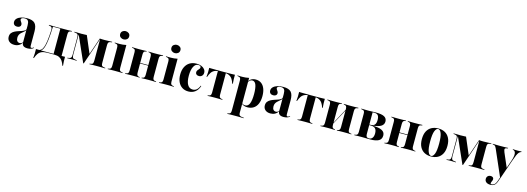

<svg xmlns="http://www.w3.org/2000/svg" viewBox="6 -1674 7994 2913"><g transform="rotate(15 4003.0 -217.0)"><path d="M269.4 -208.9V-326.6Q269.4 -375.8 254 -396.8Q238.7 -417.7 203.2 -417.7Q176.6 -417.7 160.1 -409.3Q143.5 -400.8 143.5 -387.1Q143.5 -376.6 151.6 -364.5Q159.7 -352.4 167.7 -339.5Q175.8 -326.6 175.8 -310.5Q175.8 -290.3 159.7 -278.2Q143.5 -266.1 117.7 -266.1Q89.5 -266.1 73 -281.9Q56.5 -297.6 56.5 -324.2Q56.5 -355.6 79 -379Q101.6 -402.4 142.3 -415.7Q183.1 -429 236.3 -429Q322.6 -429 358.5 -390.7Q394.4 -352.4 394.4 -262.1V-208.9ZM148.4 11.3Q96.8 11.3 66.5 -15.3Q36.3 -41.9 36.3 -86.3Q36.3 -121.8 53.2 -144Q70.2 -166.1 96.8 -180.2Q123.4 -194.4 153.2 -204Q183.1 -213.7 209.7 -223Q236.3 -232.3 253.2 -244.4Q270.2 -256.5 270.2 -276.6L271 -260.5Q268.5 -245.2 256.9 -233.5Q245.2 -221.8 230.6 -210.5Q216.1 -199.2 201.2 -185.1Q186.3 -171 176.6 -152Q166.9 -133.1 166.9 -104.8Q166.9 -72.6 181.5 -54.4Q196 -36.3 221.8 -36.3Q237.1 -36.3 250 -44Q262.9 -51.6 271.8 -66.9V-56.5Q250.8 -23.4 220.2 -6Q189.5 11.3 148.4 11.3ZM394.4 -45.2Q394.4 -26.6 398.4 -19Q402.4 -11.3 412.9 -11.3Q421.8 -11.3 430.2 -15.7Q438.7 -20.2 447.6 -27.4L451.6 -20.2Q433.9 -4.8 410.1 3.2Q386.3 11.3 355.6 11.3Q312.1 11.3 290.7 -6Q269.4 -23.4 269.4 -58.9V-208.9H394.4Z M663.7 -2.4Q608.9 -2.4 575.8 13.3Q542.7 29 523 58.1Q503.2 87.1 489.5 128.2H479.8Q483.9 91.9 485.1 56.5Q486.3 21 484.7 -12.9Q506.5 -12.1 529.4 -11.7Q552.4 -11.3 573.4 -11.3H663.7H790.3V-2.4ZM513.7 1.6 516.1 -8.9Q542.7 -8.9 562.9 -24.2Q583.1 -39.5 597.2 -77Q611.3 -114.5 620.6 -181Q629.8 -247.6 634.7 -350.8Q635.5 -380.6 625.8 -392.7Q616.1 -404.8 591.1 -407.3L580.6 -408.9V-417.7Q618.5 -416.1 644.8 -415.7Q671 -415.3 697.6 -415.3H703.2H825Q851.6 -415.3 877.8 -415.7Q904 -416.1 941.1 -417.7V-408.9L930.6 -407.3Q905.6 -404.8 896.4 -392.7Q887.1 -380.6 887.1 -350.8V-208.9H762.1V-408.9L765.3 -406.5H642.7L646 -408.1Q641.9 -284.7 632.7 -204.8Q623.4 -125 608.1 -79.8Q592.7 -34.7 569.4 -16.5Q546 1.6 513.7 1.6ZM762.1 -2.4V-208.9H887.1V-2.4ZM762.1 -2.4 762.9 -10.5 864.5 -11.3H775.8H852.4Q874.2 -11.3 897.2 -11.7Q920.2 -12.1 941.1 -12.9Q940.3 21 941.5 56.5Q942.7 91.9 946.8 128.2H937.1Q923.4 87.1 904.4 58.1Q885.5 29 854.8 13.3Q824.2 -2.4 775.8 -2.4Z M1053.2 -78.2Q1053.2 -41.1 1062.9 -27.8Q1072.6 -14.5 1105.6 -11.3L1125.8 -8.9L1126.6 0Q1115.3 -0.8 1094.8 -1.6Q1074.2 -2.4 1049.2 -2.4Q1034.7 -2.4 1021.8 -2Q1008.9 -1.6 998.4 -1.2Q987.9 -0.8 979.8 0V-8.9L996 -10.5Q1016.1 -12.9 1026.2 -19Q1036.3 -25 1040.3 -38.7Q1044.4 -52.4 1044.4 -78.2V-338.7Q1044.4 -364.5 1040.7 -378.2Q1037.1 -391.9 1026.6 -398Q1016.1 -404 996 -406.5L980.6 -408.1V-416.9Q993.5 -416.9 1011.7 -416.5Q1029.8 -416.1 1053.2 -415.7Q1076.6 -415.3 1102.4 -414.5L1095.2 -415.3Q1117.7 -415.3 1137.9 -416.1Q1158.1 -416.9 1175 -417.7L1291.9 -143.5L1277.4 -120.2L1379 -416.9Q1391.9 -416.1 1410.5 -415.3Q1429 -414.5 1449.2 -414.5H1452.4Q1479 -415.3 1501.6 -415.7Q1524.2 -416.1 1542.7 -416.9Q1561.3 -417.7 1573.4 -417.7V-408.9L1558.9 -407.3Q1538.7 -404.8 1528.2 -398.8Q1517.7 -392.7 1514.1 -379Q1510.5 -365.3 1510.5 -339.5V-78.2Q1510.5 -52.4 1514.1 -38.7Q1517.7 -25 1528.2 -19.4Q1538.7 -13.7 1558.9 -10.5L1574.2 -8.9V0Q1562.1 -0.8 1543.5 -1.2Q1525 -1.6 1502 -2Q1479 -2.4 1452.4 -2.4H1448.4H1444.4Q1419.4 -2.4 1397.2 -2Q1375 -1.6 1357.3 -1.2Q1339.5 -0.8 1327.4 0V-8.9L1340.3 -10.5Q1369.4 -13.7 1377.4 -26.6Q1385.5 -39.5 1385.5 -78.2V-401.6H1382.3L1241.1 10.5H1233.1L1056.5 -387.9H1053.2Z M1668.5 -208.9V-350Q1668.5 -380.6 1659.3 -392.3Q1650 -404 1623.4 -407.3L1614.5 -408.9V-417.7Q1636.3 -416.1 1652.8 -415.7Q1669.4 -415.3 1685.5 -415.3Q1714.5 -415.3 1741.1 -418.1Q1767.7 -421 1793.5 -426.6V-417.7V-208.9ZM1730.6 -2.4Q1704.8 -2.4 1678.2 -2Q1651.6 -1.6 1614.5 0V-8.9L1625 -9.7Q1650 -12.9 1659.3 -25Q1668.5 -37.1 1668.5 -66.9V-208.9H1793.5V-66.9Q1793.5 -37.1 1802.8 -25Q1812.1 -12.9 1836.3 -9.7L1847.6 -8.9V0Q1809.7 -1.6 1783.5 -2Q1757.3 -2.4 1730.6 -2.4ZM1730.6 -497.6Q1703.2 -497.6 1681.5 -514.5Q1659.7 -531.5 1659.7 -562.9Q1659.7 -593.5 1681.5 -610.5Q1703.2 -627.4 1729.8 -627.4Q1758.1 -627.4 1779.8 -610.5Q1801.6 -593.5 1801.6 -562.9Q1801.6 -531.5 1779.8 -514.5Q1758.1 -497.6 1730.6 -497.6Z M2256.5 -2.4Q2232.3 -2.4 2207.3 -2Q2182.3 -1.6 2146 0V-8.9L2153.2 -9.7Q2176.6 -12.1 2185.5 -24.6Q2194.4 -37.1 2194.4 -66.9V-208.9H2319.4V-66.9Q2319.4 -37.1 2328.6 -25Q2337.9 -12.9 2362.1 -9.7L2373.4 -8.9V0Q2335.5 -1.6 2309.3 -2Q2283.1 -2.4 2256.5 -2.4ZM2004 -2.4Q1978.2 -2.4 1951.6 -2Q1925 -1.6 1887.1 0V-8.9L1898.4 -9.7Q1923.4 -12.9 1932.7 -25Q1941.9 -37.1 1941.9 -66.9V-350.8Q1941.9 -380.6 1932.7 -392.7Q1923.4 -404.8 1898.4 -407.3L1887.1 -408.9V-417.7Q1925 -416.1 1951.6 -415.7Q1978.2 -415.3 2004 -415.3Q2029 -415.3 2054 -415.7Q2079 -416.1 2115.3 -417.7V-408.9L2107.3 -408.1Q2084.7 -405.6 2075.8 -393.1Q2066.9 -380.6 2066.9 -350.8V-66.9Q2066.9 -37.1 2075.8 -24.6Q2084.7 -12.1 2107.3 -9.7L2115.3 -8.9V0Q2079 -1.6 2054 -2Q2029 -2.4 2004 -2.4ZM2194.4 -208.9V-350.8Q2194.4 -380.6 2185.1 -393.1Q2175.8 -405.6 2153.2 -408.1L2145.2 -408.9V-417.7Q2181.5 -416.1 2206.9 -415.7Q2232.3 -415.3 2256.5 -415.3Q2283.1 -415.3 2309.3 -415.7Q2335.5 -416.1 2373.4 -417.7V-408.9L2362.1 -407.3Q2337.9 -404.8 2328.6 -392.7Q2319.4 -380.6 2319.4 -350.8V-208.9ZM2017.7 -209.7V-218.5H2244.4V-209.7Z M2473.4 -208.9V-350Q2473.4 -380.6 2464.1 -392.3Q2454.8 -404 2428.2 -407.3L2419.4 -408.9V-417.7Q2441.1 -416.1 2457.7 -415.7Q2474.2 -415.3 2490.3 -415.3Q2519.4 -415.3 2546 -418.1Q2572.6 -421 2598.4 -426.6V-417.7V-208.9ZM2535.5 -2.4Q2509.7 -2.4 2483.1 -2Q2456.5 -1.6 2419.4 0V-8.9L2429.8 -9.7Q2454.8 -12.9 2464.1 -25Q2473.4 -37.1 2473.4 -66.9V-208.9H2598.4V-66.9Q2598.4 -37.1 2607.7 -25Q2616.9 -12.9 2641.1 -9.7L2652.4 -8.9V0Q2614.5 -1.6 2588.3 -2Q2562.1 -2.4 2535.5 -2.4ZM2535.5 -497.6Q2508.1 -497.6 2486.3 -514.5Q2464.5 -531.5 2464.5 -562.9Q2464.5 -593.5 2486.3 -610.5Q2508.1 -627.4 2534.7 -627.4Q2562.9 -627.4 2584.7 -610.5Q2606.5 -593.5 2606.5 -562.9Q2606.5 -531.5 2584.7 -514.5Q2562.9 -497.6 2535.5 -497.6Z M2882.3 11.3Q2825.8 11.3 2784.7 -15.3Q2743.5 -41.9 2721 -90.3Q2698.4 -138.7 2698.4 -205.6Q2698.4 -275 2722.6 -325Q2746.8 -375 2791.1 -402Q2835.5 -429 2896.8 -429Q2940.3 -429 2973.4 -415.7Q3006.5 -402.4 3025 -378.6Q3043.5 -354.8 3043.5 -324.2Q3043.5 -294.4 3025 -275.4Q3006.5 -256.5 2976.6 -256.5Q2952.4 -256.5 2937.9 -269Q2923.4 -281.5 2923.4 -300.8Q2923.4 -321.8 2934.7 -335.5Q2946 -349.2 2957.3 -361.7Q2968.5 -374.2 2968.5 -388.7Q2968.5 -401.6 2957.3 -409.3Q2946 -416.9 2927.4 -416.9Q2881.5 -416.9 2855.2 -364.5Q2829 -312.1 2829 -222.6Q2829 -130.6 2857.3 -82.3Q2885.5 -33.9 2938.7 -33.9Q2975 -33.9 3001.2 -56Q3027.4 -78.2 3043.5 -122.6L3052.4 -118.5Q3031.5 -54.8 2987.9 -21.8Q2944.4 11.3 2882.3 11.3Z M3299.2 -2.4Q3273.4 -2.4 3247.2 -2Q3221 -1.6 3183.1 0V-8.9L3193.5 -9.7Q3218.5 -12.9 3227.8 -25Q3237.1 -37.1 3237.1 -66.9V-208.9H3362.1V-66.9Q3362.1 -37.1 3371.4 -25Q3380.6 -12.9 3405.6 -9.7L3416.1 -8.9V0Q3378.2 -1.6 3352 -2Q3325.8 -2.4 3299.2 -2.4ZM3272.6 -406.5Q3219.4 -406.5 3186.7 -391.1Q3154 -375.8 3135.1 -346.4Q3116.1 -316.9 3101.6 -275.8H3092.7Q3096.8 -312.1 3098 -347.6Q3099.2 -383.1 3097.6 -416.9Q3119.4 -416.1 3141.9 -415.7Q3164.5 -415.3 3186.3 -415.3L3272.6 -414.5H3326.6H3412.9Q3434.7 -414.5 3457.3 -415.3Q3479.8 -416.1 3501.6 -416.9Q3500 -383.1 3501.6 -347.6Q3503.2 -312.1 3506.5 -275.8H3496.8Q3483.9 -316.9 3464.5 -346Q3445.2 -375 3412.5 -390.7Q3379.8 -406.5 3326.6 -406.5ZM3237.1 -208.9V-409.7H3362.1V-208.9Z M3658.9 183.9Q3633.1 183.9 3606.5 184.3Q3579.8 184.7 3542.7 186.3V177.4L3553.2 176.6Q3578.2 173.4 3587.5 161.3Q3596.8 149.2 3596.8 119.4V-208.9H3721.8V119.4Q3721.8 138.7 3726.2 150.4Q3730.6 162.1 3742.7 167.7Q3754.8 173.4 3775 175.8L3799.2 177.4V186.3Q3769.4 184.7 3745.6 184.3Q3721.8 183.9 3701.2 183.9Q3680.6 183.9 3658.9 183.9ZM3827.4 -429Q3878.2 -429 3914.1 -403.2Q3950 -377.4 3969.4 -328.6Q3988.7 -279.8 3988.7 -211.3Q3988.7 -140.3 3967.7 -90.7Q3946.8 -41.1 3906.5 -14.9Q3866.1 11.3 3808.9 11.3Q3771.8 11.3 3746 -1.2Q3720.2 -13.7 3708.9 -30.6L3710.5 -37.9Q3718.5 -25.8 3734.3 -16.9Q3750 -8.1 3770.2 -8.1Q3815.3 -8.1 3836.7 -57.7Q3858.1 -107.3 3858.1 -208.9Q3858.1 -302.4 3839.5 -352Q3821 -401.6 3780.6 -401.6Q3758.9 -401.6 3741.5 -387.9Q3724.2 -374.2 3712.1 -343.5L3710.5 -350Q3723.4 -388.7 3753.2 -408.9Q3783.1 -429 3827.4 -429ZM3596.8 -208.9V-350Q3596.8 -380.6 3587.5 -392.3Q3578.2 -404 3551.6 -407.3L3542.7 -408.9V-417.7Q3564.5 -416.1 3581 -415.7Q3597.6 -415.3 3613.7 -415.3Q3642.7 -415.3 3669.4 -418.1Q3696 -421 3721.8 -426.6V-417.7V-208.9Z M4292.7 -208.9V-326.6Q4292.7 -375.8 4277.4 -396.8Q4262.1 -417.7 4226.6 -417.7Q4200 -417.7 4183.5 -409.3Q4166.9 -400.8 4166.9 -387.1Q4166.9 -376.6 4175 -364.5Q4183.1 -352.4 4191.1 -339.5Q4199.2 -326.6 4199.2 -310.5Q4199.2 -290.3 4183.1 -278.2Q4166.9 -266.1 4141.1 -266.1Q4112.9 -266.1 4096.4 -281.9Q4079.8 -297.6 4079.8 -324.2Q4079.8 -355.6 4102.4 -379Q4125 -402.4 4165.7 -415.7Q4206.5 -429 4259.7 -429Q4346 -429 4381.9 -390.7Q4417.7 -352.4 4417.7 -262.1V-208.9ZM4171.8 11.3Q4120.2 11.3 4089.9 -15.3Q4059.7 -41.9 4059.7 -86.3Q4059.7 -121.8 4076.6 -144Q4093.5 -166.1 4120.2 -180.2Q4146.8 -194.4 4176.6 -204Q4206.5 -213.7 4233.1 -223Q4259.7 -232.3 4276.6 -244.4Q4293.5 -256.5 4293.5 -276.6L4294.4 -260.5Q4291.9 -245.2 4280.2 -233.5Q4268.5 -221.8 4254 -210.5Q4239.5 -199.2 4224.6 -185.1Q4209.7 -171 4200 -152Q4190.3 -133.1 4190.3 -104.8Q4190.3 -72.6 4204.8 -54.4Q4219.4 -36.3 4245.2 -36.3Q4260.5 -36.3 4273.4 -44Q4286.3 -51.6 4295.2 -66.9V-56.5Q4274.2 -23.4 4243.5 -6Q4212.9 11.3 4171.8 11.3ZM4417.7 -45.2Q4417.7 -26.6 4421.8 -19Q4425.8 -11.3 4436.3 -11.3Q4445.2 -11.3 4453.6 -15.7Q4462.1 -20.2 4471 -27.4L4475 -20.2Q4457.3 -4.8 4433.5 3.2Q4409.7 11.3 4379 11.3Q4335.5 11.3 4314.1 -6Q4292.7 -23.4 4292.7 -58.9V-208.9H4417.7Z M4711.3 -2.4Q4685.5 -2.4 4659.3 -2Q4633.1 -1.6 4595.2 0V-8.9L4605.6 -9.7Q4630.6 -12.9 4639.9 -25Q4649.2 -37.1 4649.2 -66.9V-208.9H4774.2V-66.9Q4774.2 -37.1 4783.5 -25Q4792.7 -12.9 4817.7 -9.7L4828.2 -8.9V0Q4790.3 -1.6 4764.1 -2Q4737.9 -2.4 4711.3 -2.4ZM4684.7 -406.5Q4631.5 -406.5 4598.8 -391.1Q4566.1 -375.8 4547.2 -346.4Q4528.2 -316.9 4513.7 -275.8H4504.8Q4508.9 -312.1 4510.1 -347.6Q4511.3 -383.1 4509.7 -416.9Q4531.5 -416.1 4554 -415.7Q4576.6 -415.3 4598.4 -415.3L4684.7 -414.5H4738.7H4825Q4846.8 -414.5 4869.4 -415.3Q4891.9 -416.1 4913.7 -416.9Q4912.1 -383.1 4913.7 -347.6Q4915.3 -312.1 4918.5 -275.8H4908.9Q4896 -316.9 4876.6 -346Q4857.3 -375 4824.6 -390.7Q4791.9 -406.5 4738.7 -406.5ZM4649.2 -208.9V-409.7H4774.2V-208.9Z M5324.2 -2.4Q5300 -2.4 5275 -2Q5250 -1.6 5213.7 0V-8.9L5221 -9.7Q5244.4 -12.1 5253.2 -24.6Q5262.1 -37.1 5262.1 -66.9V-208.9H5387.1V-66.9Q5387.1 -37.1 5396.4 -25Q5405.6 -12.9 5429.8 -9.7L5441.1 -8.9V0Q5403.2 -1.6 5377 -2Q5350.8 -2.4 5324.2 -2.4ZM5071.8 -2.4Q5046 -2.4 5019.4 -2Q4992.7 -1.6 4954.8 0V-8.9L4966.1 -9.7Q4991.1 -12.9 5000.4 -25Q5009.7 -37.1 5009.7 -66.9V-350.8Q5009.7 -380.6 5000.4 -392.7Q4991.1 -404.8 4966.1 -407.3L4954.8 -408.9V-417.7Q4992.7 -416.1 5019.4 -415.7Q5046 -415.3 5071.8 -415.3Q5096.8 -415.3 5121.8 -415.7Q5146.8 -416.1 5183.1 -417.7V-408.9L5175 -408.1Q5152.4 -405.6 5143.5 -393.1Q5134.7 -380.6 5134.7 -350.8V-66.9Q5134.7 -37.1 5143.5 -24.6Q5152.4 -12.1 5175 -9.7L5183.1 -8.9V0Q5146.8 -1.6 5121.8 -2Q5096.8 -2.4 5071.8 -2.4ZM5262.1 -208.9V-350.8Q5262.1 -380.6 5252.8 -393.1Q5243.5 -405.6 5221 -408.1L5212.9 -408.9V-417.7Q5249.2 -416.1 5274.6 -415.7Q5300 -415.3 5324.2 -415.3Q5350.8 -415.3 5377 -415.7Q5403.2 -416.1 5441.1 -417.7V-408.9L5429.8 -407.3Q5405.6 -404.8 5396.4 -392.7Q5387.1 -380.6 5387.1 -350.8V-208.9ZM5101.6 -29 5100 -39.5 5289.5 -388.7 5291.1 -377.4Z M5604 -2.4Q5578.2 -2.4 5551.6 -2Q5525 -1.6 5487.9 0L5487.1 -8.9L5498.4 -9.7Q5523.4 -12.9 5532.7 -25Q5541.9 -37.1 5541.9 -66.9V-350Q5541.9 -380.6 5532.7 -392.7Q5523.4 -404.8 5498.4 -407.3L5487.1 -408.9V-417.7Q5525 -416.1 5551.6 -415.7Q5578.2 -415.3 5604 -415.3Q5632.3 -415.3 5659.3 -416.5Q5686.3 -417.7 5719.4 -417.7Q5808.1 -417.7 5849.6 -394.4Q5891.1 -371 5891.1 -321Q5891.1 -273.4 5848.4 -246.8Q5805.6 -220.2 5718.5 -212.9V-212.1Q5816.9 -210.5 5865.7 -185.9Q5914.5 -161.3 5914.5 -107.3Q5914.5 -51.6 5871 -25.8Q5827.4 0 5736.3 0Q5708.9 0 5671.8 -1.2Q5634.7 -2.4 5604 -2.4ZM5666.9 -72.6Q5666.9 -47.6 5671.8 -33.9Q5676.6 -20.2 5689.9 -14.9Q5703.2 -9.7 5727.4 -9.7H5708.9Q5746.8 -9.7 5766.5 -34.7Q5786.3 -59.7 5786.3 -107.3Q5786.3 -158.1 5763.7 -182.3Q5741.1 -206.5 5694.4 -206.5H5641.9V-215.3H5679Q5728.2 -215.3 5749.2 -238.3Q5770.2 -261.3 5770.2 -314.5Q5770.2 -362.1 5753.2 -384.7Q5736.3 -407.3 5696.8 -407.3H5663.7L5666.9 -409.7Z M6329 -2.4Q6304.8 -2.4 6279.8 -2Q6254.8 -1.6 6218.5 0V-8.9L6225.8 -9.7Q6249.2 -12.1 6258.1 -24.6Q6266.9 -37.1 6266.9 -66.9V-208.9H6391.9V-66.9Q6391.9 -37.1 6401.2 -25Q6410.5 -12.9 6434.7 -9.7L6446 -8.9V0Q6408.1 -1.6 6381.9 -2Q6355.6 -2.4 6329 -2.4ZM6076.6 -2.4Q6050.8 -2.4 6024.2 -2Q5997.6 -1.6 5959.7 0V-8.9L5971 -9.7Q5996 -12.9 6005.2 -25Q6014.5 -37.1 6014.5 -66.9V-350.8Q6014.5 -380.6 6005.2 -392.7Q5996 -404.8 5971 -407.3L5959.7 -408.9V-417.7Q5997.6 -416.1 6024.2 -415.7Q6050.8 -415.3 6076.6 -415.3Q6101.6 -415.3 6126.6 -415.7Q6151.6 -416.1 6187.9 -417.7V-408.9L6179.8 -408.1Q6157.3 -405.6 6148.4 -393.1Q6139.5 -380.6 6139.5 -350.8V-66.9Q6139.5 -37.1 6148.4 -24.6Q6157.3 -12.1 6179.8 -9.7L6187.9 -8.9V0Q6151.6 -1.6 6126.6 -2Q6101.6 -2.4 6076.6 -2.4ZM6266.9 -208.9V-350.8Q6266.9 -380.6 6257.7 -393.1Q6248.4 -405.6 6225.8 -408.1L6217.7 -408.9V-417.7Q6254 -416.1 6279.4 -415.7Q6304.8 -415.3 6329 -415.3Q6355.6 -415.3 6381.9 -415.7Q6408.1 -416.1 6446 -417.7V-408.9L6434.7 -407.3Q6410.5 -404.8 6401.2 -392.7Q6391.9 -380.6 6391.9 -350.8V-208.9ZM6090.3 -209.7V-218.5H6316.9V-209.7Z M6694.4 11.3Q6634.7 11.3 6589.9 -12.9Q6545.2 -37.1 6519.4 -85.5Q6493.5 -133.9 6493.5 -208.1Q6493.5 -283.1 6519 -331.9Q6544.4 -380.6 6589.9 -404.8Q6635.5 -429 6694.4 -429Q6754.8 -429 6799.2 -404.8Q6843.5 -380.6 6869.4 -331.9Q6895.2 -283.1 6895.2 -208.1Q6895.2 -133.9 6869.4 -85.5Q6843.5 -37.1 6798.8 -12.9Q6754 11.3 6694.4 11.3ZM6694.4 2.4Q6724.2 2.4 6744.4 -46.8Q6764.5 -96 6764.5 -208.1Q6764.5 -321 6744.4 -370.6Q6724.2 -420.2 6694.4 -420.2Q6664.5 -420.2 6644.4 -370.6Q6624.2 -321 6624.2 -208.1Q6624.2 -96 6644.4 -46.8Q6664.5 2.4 6694.4 2.4Z M7009.7 -78.2Q7009.7 -41.1 7019.4 -27.8Q7029 -14.5 7062.1 -11.3L7082.3 -8.9L7083.1 0Q7071.8 -0.8 7051.2 -1.6Q7030.6 -2.4 7005.6 -2.4Q6991.1 -2.4 6978.2 -2Q6965.3 -1.6 6954.8 -1.2Q6944.4 -0.8 6936.3 0V-8.9L6952.4 -10.5Q6972.6 -12.9 6982.7 -19Q6992.7 -25 6996.8 -38.7Q7000.8 -52.4 7000.8 -78.2V-338.7Q7000.8 -364.5 6997.2 -378.2Q6993.5 -391.9 6983.1 -398Q6972.6 -404 6952.4 -406.5L6937.1 -408.1V-416.9Q6950 -416.9 6968.1 -416.5Q6986.3 -416.1 7009.7 -415.7Q7033.1 -415.3 7058.9 -414.5L7051.6 -415.3Q7074.2 -415.3 7094.4 -416.1Q7114.5 -416.9 7131.5 -417.7L7248.4 -143.5L7233.9 -120.2L7335.5 -416.9Q7348.4 -416.1 7366.9 -415.3Q7385.5 -414.5 7405.6 -414.5H7408.9Q7435.5 -415.3 7458.1 -415.7Q7480.6 -416.1 7499.2 -416.9Q7517.7 -417.7 7529.8 -417.7V-408.9L7515.3 -407.3Q7495.2 -404.8 7484.7 -398.8Q7474.2 -392.7 7470.6 -379Q7466.9 -365.3 7466.9 -339.5V-78.2Q7466.9 -52.4 7470.6 -38.7Q7474.2 -25 7484.7 -19.4Q7495.2 -13.7 7515.3 -10.5L7530.6 -8.9V0Q7518.5 -0.8 7500 -1.2Q7481.5 -1.6 7458.5 -2Q7435.5 -2.4 7408.9 -2.4H7404.8H7400.8Q7375.8 -2.4 7353.6 -2Q7331.5 -1.6 7313.7 -1.2Q7296 -0.8 7283.9 0V-8.9L7296.8 -10.5Q7325.8 -13.7 7333.9 -26.6Q7341.9 -39.5 7341.9 -78.2V-401.6H7338.7L7197.6 10.5H7189.5L7012.9 -387.9H7009.7Z M7793.5 54 7610.5 -365.3Q7603.2 -379.8 7597.2 -388.7Q7591.1 -397.6 7583.1 -401.6Q7575 -405.6 7563.7 -407.3L7552.4 -408.9V-417.7Q7571 -416.9 7598 -416.1Q7625 -415.3 7655.6 -415.3H7653.2H7662.1Q7691.1 -415.3 7715.7 -415.7Q7740.3 -416.1 7760.1 -416.5Q7779.8 -416.9 7791.9 -417.7V-408.9L7778.2 -407.3Q7751.6 -404 7745.6 -390.7Q7739.5 -377.4 7755.6 -337.9L7851.6 -115.3L7844.4 -107.3L7889.5 -236.3Q7908.1 -288.7 7912.1 -325.8Q7916.1 -362.9 7906 -383.5Q7896 -404 7873.4 -408.1L7867.7 -408.9V-417.7Q7890.3 -416.9 7907.3 -416.1Q7924.2 -415.3 7941.1 -415.3Q7958.9 -415.3 7973 -416.1Q7987.1 -416.9 8003.2 -417.7V-408.9L7995.2 -406.5Q7979 -400 7965.7 -385.1Q7952.4 -370.2 7937.5 -336.7Q7922.6 -303.2 7901.6 -242.7L7798.4 54ZM7675.8 192.7Q7633.9 192.7 7610.1 174.2Q7586.3 155.6 7586.3 123.4Q7586.3 96 7603.6 79Q7621 62.1 7649.2 62.1Q7670.2 62.1 7682.7 72.2Q7695.2 82.3 7695.2 99.2Q7695.2 112.9 7690.3 124.6Q7685.5 136.3 7680.6 147.2Q7675.8 158.1 7675.8 168.5Q7675.8 181.5 7691.1 181.5Q7715.3 181.5 7735.5 164.9Q7755.6 148.4 7767.7 112.9L7796 32.3L7804.8 35.5L7776.6 114.5Q7766.9 141.9 7753.2 159.3Q7739.5 176.6 7720.6 184.7Q7701.6 192.7 7675.8 192.7Z"/></g></svg>

Font: Playfair 144pt SemiCondensed ExtraBold
Style: Regular
Weight: 800
Width: 4
Designer: Claus Eggers Sørensen
Foundry: Claus Eggers Sørensen
Version: Version 2.203